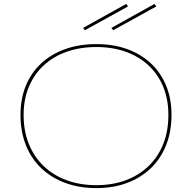

<svg xmlns="http://www.w3.org/2000/svg" viewBox="-20 -949 984 984"><path d="M474 -723Q561 -723 631.5 -697.5Q702 -672 753 -624.5Q804 -577 831.5 -510Q859 -443 859 -360Q859 -275 831.5 -205.5Q804 -136 753 -87Q702 -38 631.5 -11.5Q561 15 474 15Q386 15 314.5 -11.5Q243 -38 191.5 -87Q140 -136 112.5 -205.5Q85 -275 85 -360Q85 -443 112.5 -510Q140 -577 191.5 -624.5Q243 -672 314.5 -697.5Q386 -723 474 -723ZM474 -708Q390 -708 321 -683.5Q252 -659 203 -613Q154 -567 127.5 -503Q101 -439 101 -360Q101 -278 127.5 -212Q154 -146 203 -98.5Q252 -51 321 -25.5Q390 0 474 0Q557 0 625 -25.5Q693 -51 742 -98.5Q791 -146 817 -212Q843 -278 843 -360Q843 -439 817 -503Q791 -567 742 -613Q693 -659 625 -683.5Q557 -708 474 -708ZM560 -794 551 -806 772 -929 781 -916ZM415 -794 406 -806 627 -929 636 -916Z"/></svg>

Font: Kalnia SemiExpanded Thin
Style: Regular
Weight: 250
Width: 6
Designer: Frida Medrano
Foundry: Frida Medrano
Version: Version 1.105